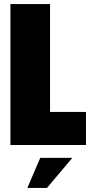

<svg xmlns="http://www.w3.org/2000/svg" viewBox="-20 -710 449 940"><path d="M31 -690H225V-162H401V0H31ZM177 63H334L210 210H114Z"/></svg>

Font: Decalotype Black
Style: Regular
Weight: 900
Designer: Alfredo Marco Pradil
Foundry: Alfredo Marco Pradil
Version: Version 1.0